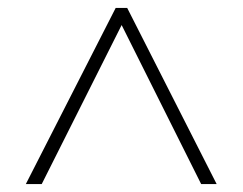

<svg xmlns="http://www.w3.org/2000/svg" viewBox="-20 -805 612 483"><path d="M45 -342 271 -785H300L525 -342H486L286 -742L85 -342Z"/></svg>

Font: Noto Sans Malayalam UI ExtraLight
Style: Regular
Weight: 200
Designer: Jelle Bosma - Monotype Design Team
Foundry: Monotype Imaging Inc.
Version: Version 2.104; ttfautohint (v1.8.4.7-5d5b)